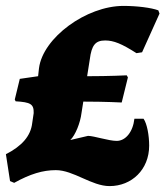

<svg xmlns="http://www.w3.org/2000/svg" viewBox="-22 -618 560 650"><path d="M464 -216H433C428 -171 403 -141 373 -141C346 -141 296 -158 276 -158L216 -144C233 -160 250 -202 254 -236L260 -274C336 -274 390 -271 390 -271L411 -356L407 -363C407 -363 349 -360 273 -360L282 -417C288 -465 301 -481 334 -481C363 -481 390 -470 440 -438L459 -441L518 -572L514 -583C490 -592 441 -598 396 -598C270 -598 123 -490 110 -387L107 -360L45 -351L28 -281L31 -275C81 -272 93 -266 92 -235L87 -201C82 -158 53 -124 -2 -96L12 -5L26 1C80 -29 123 -42 167 -42C227 -42 288 12 349 12C424 12 483 -44 483 -125C483 -159 476 -199 464 -216Z"/></svg>

Font: Alegreya SC Black
Style: Italic
Weight: 900
Italic angle: -7°
Designer: Juan Pablo del Peral
Foundry: Huerta Tipografica
Version: Version 2.007;PS 002.007;hotconv 1.0.88;makeotf.lib2.5.64775